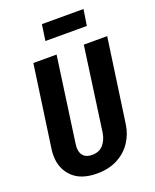

<svg xmlns="http://www.w3.org/2000/svg" viewBox="-162 -973 871 1080"><g transform="rotate(-20 273.0 -433.0)"><path d="M475 -192Q467 -134 436 -87Q405 -40 352.5 -12.5Q300 15 230 15Q133 15 82.5 -35.5Q32 -86 32 -164Q32 -186 34 -198L104 -692H243L172 -184Q170 -168 170 -162Q170 -130 187 -111.5Q204 -93 239 -93Q281 -93 305 -120Q329 -147 336 -189L406 -692H546ZM210 -785 224 -881H473L458 -785Z"/></g></svg>

Font: Fira Sans Compressed SemiBold
Style: Italic
Weight: 600
Width: 1
Italic angle: -8°
Designer: bBox Type GmbH & Carrois Corporate GbR & Edenspiekermann AG
Foundry: bBox Type GmbH & Carrois Corporate GbR & Edenspiekermann AG
Version: Version 4.301